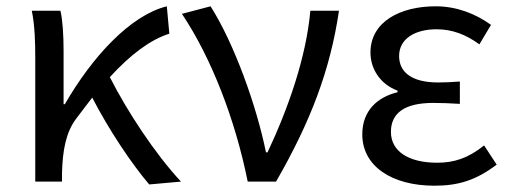

<svg xmlns="http://www.w3.org/2000/svg" viewBox="-20 -577 1620 610"><path d="M454 9 555 0C472 -89 383 -225 329 -332C396 -405 458 -451 518 -470L510 -557C393 -528 272 -395 186 -246H182V-416C182 -464 179 -514 172 -543H81C91 -495 92 -438 92 -394V0H177V-28C179 -99 189 -156 222 -200L273 -267C325 -166 397 -58 454 9Z M767 0H857C967 -191 1029 -354 1057 -543H966C953 -396 896 -233 830 -93H825C795 -241 724 -439 649 -557L558 -533C651 -394 727 -199 767 0Z M1360 13C1436 13 1492 -4 1558 -54L1518 -115C1467 -74 1422 -60 1369 -60C1277 -60 1222 -97 1222 -158C1222 -218 1266 -250 1356 -250C1383 -250 1409 -249 1441 -247V-318C1414 -316 1394 -315 1372 -315C1285 -315 1248 -350 1248 -399C1248 -455 1300 -484 1367 -484C1417 -484 1461 -467 1503 -436L1540 -498C1490 -534 1430 -557 1364 -557C1253 -557 1157 -509 1157 -410C1157 -359 1187 -310 1243 -289V-284C1181 -269 1131 -227 1131 -150C1131 -49 1225 13 1360 13Z"/></svg>

Font: Noto Sans Mono CJK SC
Style: Regular
Weight: 400
Designer: Ryoko NISHIZUKA 西塚涼子 (kana, bopomofo & ideographs); Paul D. Hunt (Latin, Greek & Cyrillic); Sandoll Communications 산돌커뮤니
Foundry: Adobe
Version: Version 2.004;hotconv 1.0.118;makeotfexe 2.5.65603